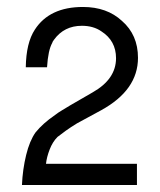

<svg xmlns="http://www.w3.org/2000/svg" viewBox="-20 -547 458 551"><path d="M373 -77V-16H43Q45 -61 55 -102Q65 -143 82 -167Q103 -193 138 -217Q147 -224 158 -230.5Q169 -237 182 -245L246 -282Q313 -320 313 -380Q313 -430 271 -457Q248 -473 215 -473Q164 -473 135 -433Q134 -431 133 -430Q132 -429 131 -427L130 -424Q118 -403 115 -354H54Q55 -424 80 -462Q122 -527 218 -527Q287 -527 330 -487Q376 -447 376 -381Q376 -289 271 -231L201 -193Q183 -182 169 -172Q155 -162 145 -154Q131 -140 122.5 -118Q114 -96 112 -77Z"/></svg>

Font: Ekushey Sumon
Style: Regular
Weight: 400
Designer: Al Mamun Sumon
Foundry: Al Mamun Sumon
Version: Version 1.0